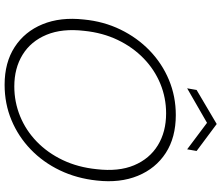

<svg xmlns="http://www.w3.org/2000/svg" viewBox="-82 -842 937 812"><g transform="rotate(90 386.0 -436.5)"><path d="M339 12Q245 12 179.5 -30.5Q114 -73 83 -148.5Q52 -224 63 -323Q71 -407 105.5 -478Q140 -549 194.5 -601.5Q249 -654 318.5 -683Q388 -712 467 -712Q562 -712 627.5 -669.5Q693 -627 724 -551.5Q755 -476 744 -378Q735 -293 701 -222Q667 -151 612.5 -98.5Q558 -46 488.5 -17Q419 12 339 12ZM346 -29Q412 -29 472 -53.5Q532 -78 579.5 -124Q627 -170 657.5 -234Q688 -298 696 -377Q707 -470 679.5 -535.5Q652 -601 595 -636Q538 -671 460 -671Q394 -671 334.5 -646.5Q275 -622 227.5 -576Q180 -530 149.5 -466.5Q119 -403 111 -325Q100 -232 127.5 -165.5Q155 -99 212 -64Q269 -29 346 -29ZM354 -760 361 -800 505 -885 619 -800 612 -760 500 -844Z"/></g></svg>

Font: DM Sans 17pt ExtraLight
Style: Italic
Weight: 250
Italic angle: -10°
Version: Version 4.004;gftools[0.9.30]